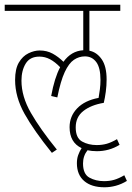

<svg xmlns="http://www.w3.org/2000/svg" viewBox="-20 -642 558 814"><path d="M148 -428Q179 -428 203.5 -414.5Q228 -401 249 -380Q282 -426 333 -429V-596H0V-622H490V-596H359V-427Q390 -421 411 -391Q432 -361 432 -305Q432 -279 428.5 -253Q425 -227 420 -206Q366 -197 333.5 -171.5Q301 -146 301 -102Q301 -57 328 -42Q355 -27 390 -27Q413 -27 432.5 -32.5Q452 -38 476 -52L487 -28Q464 -14 440 -7.5Q416 -1 391 -1Q369 -1 351 -5Q332 19 332 51Q332 96 359 111Q386 126 421 126Q444 126 463.5 120.5Q483 115 507 101L518 125Q495 139 471 145.5Q447 152 423 152Q368 152 337 125.5Q306 99 306 50Q306 31 311.5 15.5Q317 0 326 -14Q275 -38 275 -103Q275 -149 307 -182.5Q339 -216 398 -227Q401 -244 403.5 -263.5Q406 -283 406 -303Q406 -355 388 -379Q370 -403 340 -403Q315 -403 293.5 -388.5Q272 -374 254.5 -336.5Q237 -299 223 -229L197 -235Q211 -312 235 -357Q214 -379 192.5 -390.5Q171 -402 147 -402Q107 -402 89 -372.5Q71 -343 71 -300Q71 -233 111 -163.5Q151 -94 221 -8L200 6Q124 -88 84 -159.5Q44 -231 44 -303Q44 -350 60 -377Q76 -404 100.5 -416Q125 -428 148 -428Z"/></svg>

Font: Noto Sans ExtraCondensed Thin
Style: Regular
Weight: 100
Width: 2
Designer: Monotype Design Team
Foundry: Monotype Imaging Inc.
Version: Version 2.013; ttfautohint (v1.8.4.7-5d5b)